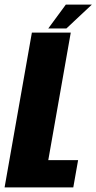

<svg xmlns="http://www.w3.org/2000/svg" viewBox="-53 -817 420 837"><path d="M-33 0 86 -675H255.5L157.5 -119H287.5L266.5 0ZM157.5 -693 234 -797H347.5L236.5 -693Z"/></svg>

Font: Anybody Condensed ExtraBold
Style: Italic
Weight: 800
Width: 3
Italic angle: -10°
Designer: Tyler Finck
Foundry: Etcetera Type Company
Version: Version 1.010; ttfautohint (v1.8.3) -l 8 -r 50 -G 200 -x 14 